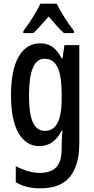

<svg xmlns="http://www.w3.org/2000/svg" viewBox="-20 -786 513 1046"><path d="M199 -550Q237 -550 265 -531Q293 -512 315 -469H321L331 -540H412V-4Q412 113 361.5 176.5Q311 240 199 240Q160 240 128 232Q96 224 66 207V119Q136 156 197 156Q255 156 285.5 126Q316 96 316 23V8Q316 -8 317 -30Q318 -52 320 -74H316Q273 10 195 10Q122 10 81 -61Q40 -132 40 -267Q40 -406 82 -478Q124 -550 199 -550ZM222 -466Q138 -466 138 -266Q138 -166 159 -119.5Q180 -73 225 -73Q316 -73 316 -247V-273Q316 -373 293.5 -419.5Q271 -466 222 -466ZM289 -766Q305 -732 331 -691.5Q357 -651 383 -617V-606H328Q308 -624 287.5 -647Q267 -670 245 -696Q222 -670 200.5 -646Q179 -622 162 -606H107V-617Q133 -651 159.5 -693Q186 -735 200 -766Z"/></svg>

Font: Noto Sans ExtraCondensed Medium
Style: Regular
Weight: 500
Width: 2
Designer: Monotype Design Team
Foundry: Monotype Imaging Inc.
Version: Version 2.013; ttfautohint (v1.8.4.7-5d5b)